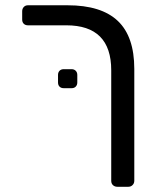

<svg xmlns="http://www.w3.org/2000/svg" viewBox="-20 -591 606 735"><path d="M64.9 -516.1V-547.9Q64.9 -557.6 71 -564.2Q77.1 -570.8 86.9 -570.8H238.8Q367.7 -570.8 430.9 -511Q494.1 -451.2 494.1 -327.1V101.1Q494.1 110.8 487.5 117.4Q481 124 471.2 124H429.2Q419.4 124 412.6 117.9Q405.8 111.8 405.8 101.1V-321.8Q405.8 -494.1 233.9 -494.1H86.9Q77.1 -494.1 71 -500Q64.9 -505.9 64.9 -516.1ZM202.1 -275.4V-304.2Q202.1 -314 208 -320.1Q213.9 -326.2 224.1 -326.2H253.9Q263.7 -326.2 269.8 -320.1Q275.9 -314 275.9 -304.2V-275.4Q275.9 -265.6 270 -259.5Q264.2 -253.4 253.9 -253.4H224.1Q213.9 -253.4 208 -259.3Q202.1 -265.1 202.1 -275.4Z"/></svg>

Font: Rubik AZ
Style: Regular
Weight: 400
Designer: Hubert and Fischer
Foundry: Hubert & Fischer
Version: Version 2.000